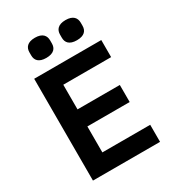

<svg xmlns="http://www.w3.org/2000/svg" viewBox="-214 -1024 1028 1140"><g transform="rotate(-30 300.0 -453.5)"><path d="M207 -769C259 -769 278 -794 278 -827V-848C278 -881 259 -907 207 -907C155 -907 136 -881 136 -848V-827C136 -794 155 -769 207 -769ZM417 -769C469 -769 488 -794 488 -827V-848C488 -881 469 -907 417 -907C365 -907 346 -881 346 -848V-827C346 -794 365 -769 417 -769ZM542 0V-117H214V-295H504V-412H214V-581H542V-698H82V0Z"/></g></svg>

Font: IBM Plex Thai SemiBold
Style: Regular
Weight: 600
Designer: Mike Abbink, Paul van der Laan, Pieter van Rosmalen, Ben Mitchell, Mark Frömberg
Foundry: Bold Monday
Version: Version 1.0